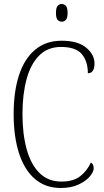

<svg xmlns="http://www.w3.org/2000/svg" viewBox="-20 -927 519 957"><path d="M283 10Q206 10 153.5 -35.5Q101 -81 74.5 -164Q48 -247 48 -358Q48 -471 75 -553Q102 -635 155.5 -679.5Q209 -724 287 -724Q368 -724 409.5 -689.5Q451 -655 451 -611Q451 -562 418 -562Q418 -621 388 -657Q358 -693 284 -693Q218 -693 175.5 -650.5Q133 -608 112.5 -532.5Q92 -457 92 -358Q92 -259 113 -183Q134 -107 177 -64.5Q220 -22 286 -22Q347 -22 381 -49.5Q415 -77 433 -117Q447 -109 447 -88Q447 -71 428 -48Q409 -25 372 -7.5Q335 10 283 10ZM288 -819Q275 -819 267 -828Q259 -837 259 -863Q259 -888 267 -897.5Q275 -907 288 -907Q300 -907 308.5 -897.5Q317 -888 317 -863Q317 -837 308.5 -828Q300 -819 288 -819Z"/></svg>

Font: Noto Serif Tamil Condensed ExtraLight
Style: Italic
Weight: 200
Width: 3
Italic angle: -12°
Designer: Indian Type Foundry, Tom Grace, and the Monotype Design Team
Foundry: Monotype Imaging Inc.
Version: Version 2.003; ttfautohint (v1.8.4.7-5d5b)